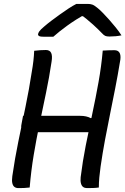

<svg xmlns="http://www.w3.org/2000/svg" viewBox="-20 -960 642 983"><path d="M155 -700Q171 -702 185.5 -703Q200 -704 215 -704Q235 -704 242 -689Q249 -674 244 -644Q232 -563 215.5 -484Q199 -405 182.5 -326Q166 -247 152.5 -166Q139 -85 132 0Q117 2 103 2.5Q89 3 74 3Q62 3 54 -3Q46 -9 43 -22.5Q40 -36 43 -58Q56 -148 74 -236Q92 -324 110.5 -413Q129 -502 143 -594Q148 -622 151 -648.5Q154 -675 155 -700ZM98 -367H390Q407 -367 420.5 -364Q434 -361 445 -355L469 -362L464 -283H110Q103 -283 98.5 -286Q94 -289 91.5 -295Q89 -301 88.5 -308Q88 -315 90 -324ZM486 0Q472 2 457 2.5Q442 3 425 3Q414 3 406 -2.5Q398 -8 394.5 -21Q391 -34 393 -53Q403 -134 419 -215Q435 -296 452.5 -377.5Q470 -459 484.5 -540Q499 -621 506 -701Q522 -702 536 -702.5Q550 -703 566 -703Q576 -703 583 -699Q590 -695 593.5 -687Q597 -679 597 -667.5Q597 -656 594 -642Q583 -575 570 -508.5Q557 -442 543.5 -376Q530 -310 517.5 -243Q505 -176 495 -107Q491 -79 488.5 -52Q486 -25 486 0ZM371 -940Q379 -940 390 -940Q401 -940 411.5 -940Q422 -940 429 -940Q442 -940 452.5 -936.5Q463 -933 482 -917Q493 -908 508 -892.5Q523 -877 539.5 -858.5Q556 -840 572.5 -819.5Q589 -799 602 -779Q588 -776 572 -774.5Q556 -773 540 -773Q526 -773 518.5 -776.5Q511 -780 502 -790Q484 -809 456 -834.5Q428 -860 383 -894L435 -877Q419 -877 402.5 -877Q386 -877 369 -877L427 -894Q366 -859 324 -828.5Q282 -798 253 -772H204Q192 -772 185.5 -773.5Q179 -775 176.5 -778.5Q174 -782 175 -786Q176 -792 182 -800.5Q188 -809 206 -824Q222 -838 242.5 -853.5Q263 -869 286 -885.5Q309 -902 331 -916.5Q353 -931 371 -940Z"/></svg>

Font: Rec Mono Semicasual
Style: Italic
Weight: 400
Italic angle: -10°
Version: Version 1.085; ttfautohint (v1.8.4.7-5d5b)